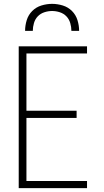

<svg xmlns="http://www.w3.org/2000/svg" viewBox="-20 -975 540 995"><path d="M77 0V-735H431V-698H117V-401H377V-364H117V-37H431V0ZM110 -815Q110 -843 118.5 -870.5Q127 -898 147 -918Q167 -938 194.5 -946.5Q222 -955 250 -955Q278 -955 305.5 -946.5Q333 -938 353 -918Q373 -898 381.5 -870.5Q390 -843 390 -815H350Q350 -835 344 -855.5Q338 -876 324 -890.5Q310 -905 290 -911.5Q270 -918 250 -918Q230 -918 210 -911.5Q190 -905 176 -890.5Q162 -876 156 -855.5Q150 -835 150 -815Z"/></svg>

Font: Iosevka SS04 Extralight
Style: Regular
Weight: 200
Monospace: yes
Designer: Belleve Invis
Foundry: Belleve Invis
Version: Version 19.0.0; ttfautohint (v1.8.4)